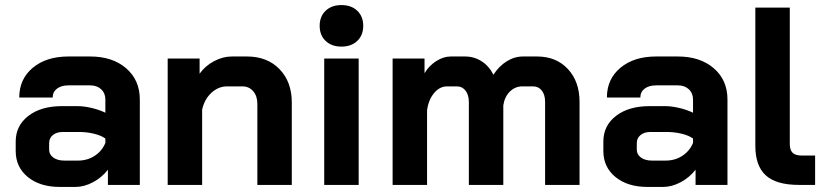

<svg xmlns="http://www.w3.org/2000/svg" viewBox="-20 -730 3240 758"><path d="M42 -134V-171Q42 -234 92 -272.5Q142 -311 224 -311H285Q311 -311 341 -304Q371 -297 396 -285V-337Q396 -362 379.5 -377.5Q363 -393 336 -393H250Q222 -393 205 -380Q188 -367 188 -345H56Q56 -418 109.5 -462.5Q163 -507 250 -507H336Q424 -507 478 -460.5Q532 -414 532 -337V0H406V-60Q382 -29 347 -10.5Q312 8 278 8H216Q138 8 90 -31Q42 -70 42 -134ZM288 -96Q325 -96 354 -115Q383 -134 396 -166V-183Q380 -195 351.5 -202Q323 -209 291 -209H228Q204 -209 189 -197Q174 -185 174 -165V-139Q174 -120 190.5 -108Q207 -96 234 -96Z M642 -499H768V-439Q790 -470 825 -488.5Q860 -507 895 -507H955Q1035 -507 1083.5 -457Q1132 -407 1132 -325V0H996V-320Q996 -351 979.5 -370Q963 -389 937 -389H877Q842 -389 814.5 -363.5Q787 -338 778 -297V0H642Z M1242 -628Q1242 -665 1265.5 -687.5Q1289 -710 1328 -710Q1367 -710 1390.5 -687.5Q1414 -665 1414 -628Q1414 -591 1390.5 -568.5Q1367 -546 1328 -546Q1289 -546 1265.5 -568.5Q1242 -591 1242 -628ZM1260 -499H1396V0H1260Z M2268 -328V0H2132V-328Q2132 -356 2119 -372.5Q2106 -389 2085 -389H2042Q2014 -389 1993 -368.5Q1972 -348 1967 -314V0H1831V-327Q1831 -355 1818 -372Q1805 -389 1784 -389H1745Q1716 -389 1694 -363Q1672 -337 1666 -295V0H1530V-499H1656V-441Q1674 -471 1702.5 -489Q1731 -507 1760 -507H1816Q1852 -507 1881.5 -488Q1911 -469 1928 -435Q1950 -469 1980.5 -488Q2011 -507 2045 -507H2100Q2176 -507 2222 -457.5Q2268 -408 2268 -328Z M2362 -134V-171Q2362 -234 2412 -272.5Q2462 -311 2544 -311H2605Q2631 -311 2661 -304Q2691 -297 2716 -285V-337Q2716 -362 2699.5 -377.5Q2683 -393 2656 -393H2570Q2542 -393 2525 -380Q2508 -367 2508 -345H2376Q2376 -418 2429.5 -462.5Q2483 -507 2570 -507H2656Q2744 -507 2798 -460.5Q2852 -414 2852 -337V0H2726V-60Q2702 -29 2667 -10.5Q2632 8 2598 8H2536Q2458 8 2410 -31Q2362 -70 2362 -134ZM2608 -96Q2645 -96 2674 -115Q2703 -134 2716 -166V-183Q2700 -195 2671.5 -202Q2643 -209 2611 -209H2548Q2524 -209 2509 -197Q2494 -185 2494 -165V-139Q2494 -120 2510.5 -108Q2527 -96 2554 -96Z M2962 -154V-700H3098V-162Q3098 -138 3109 -127Q3120 -116 3144 -116H3198V0H3134Q3045 0 3003.5 -37.5Q2962 -75 2962 -154Z"/></svg>

Font: Stavian Bold
Style: Bold
Weight: 700
Version: Version 1.000; ttfautohint (v1.6)